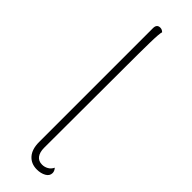

<svg xmlns="http://www.w3.org/2000/svg" viewBox="-253 -737 755 755"><g transform="rotate(45 125.0 -359.0)"><path d="M94 -73V-706Q94 -728 113 -728Q123 -728 131 -720Q127 -710 126 -656.5Q125 -603 125 -524L124 -71Q124 -46 134.5 -32Q145 -18 165 -18Q179 -18 191 -25Q203 -32 209 -45Q218 -35 218 -24Q218 -8 202 1Q186 10 164 10Q132 10 113 -11.5Q94 -33 94 -73Z"/></g></svg>

Font: Arima Madurai Thin
Style: Regular
Weight: 250
Designer: Joana Correia and Natanael Gama
Foundry: NDISCOVER
Version: Version 1.020; ttfautohint (v1.5) -l 7 -r 28 -G 50 -x 13 -D 